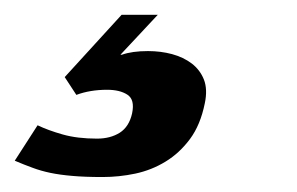

<svg xmlns="http://www.w3.org/2000/svg" viewBox="-122 -22 401 259"><path d="M-71.3 147Q-57.1 153.8 -37.4 159.4Q-17.6 165 8.8 165Q26.9 165 39.6 157Q52.2 148.9 56.2 130.9Q60.1 112.3 49.8 105.7Q39.6 99.1 22.5 99.1Q-0.5 99.1 -19 106L-34.7 82L42 -2H90.8L40.5 51.8H42.5Q56.2 46.9 77.6 46.9Q94.7 46.9 110.1 51Q125.5 55.2 136.7 63.7Q147.9 72.3 153.1 85.4Q158.2 98.6 154.3 117.2Q148.4 146.5 134.3 165.5Q120.1 184.6 101.3 196Q82.5 207.5 60.5 212.2Q38.6 216.8 16.6 216.8Q-7.8 216.8 -24.4 215.3Q-41 213.9 -54 211.2Q-66.9 208.5 -78.1 204.3Q-89.4 200.2 -102.1 194.8Z"/></svg>

Font: XB Khoramshahr
Style: Bold Italic
Weight: 700
Italic angle: -12°
Designer: Behnam
Foundry: Irmug
Version: Version 8.005 2009